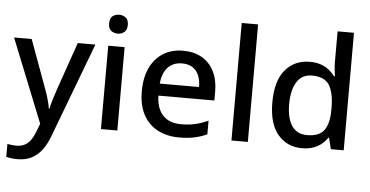

<svg xmlns="http://www.w3.org/2000/svg" viewBox="-61 -878 2385 1237"><g transform="rotate(5 1131.5 -260.0)"><path d="M1 -539H115L227 -233Q236 -210 243 -188Q250 -166 255.5 -144.5Q261 -123 264 -102H268Q273 -128 284 -163.5Q295 -199 307 -234L413 -539H527L296 73Q277 125 249 162.5Q221 200 182.5 220Q144 240 92 240Q67 240 49 237.5Q31 235 18 232V148Q29 150 44.5 152Q60 154 77 154Q108 154 130.5 142Q153 130 168.5 108Q184 86 195 58L217 0Z M716 -539V0H610V-539ZM664 -744Q688 -744 706 -730Q724 -716 724 -683Q724 -651 706 -636.5Q688 -622 664 -622Q638 -622 620.5 -636.5Q603 -651 603 -683Q603 -716 620.5 -730Q638 -744 664 -744Z M1094 -549Q1165 -549 1216 -519.5Q1267 -490 1294.5 -435Q1322 -380 1322 -305V-247H960Q962 -164 1003.5 -120Q1045 -76 1120 -76Q1172 -76 1212.5 -85.5Q1253 -95 1296 -114V-26Q1256 -8 1214.5 1Q1173 10 1116 10Q1038 10 978 -21Q918 -52 884.5 -113.5Q851 -175 851 -265Q851 -356 881.5 -419Q912 -482 966.5 -515.5Q1021 -549 1094 -549ZM1094 -467Q1037 -467 1002.5 -430Q968 -393 962 -325H1216Q1216 -367 1203 -399Q1190 -431 1163 -449Q1136 -467 1094 -467Z M1560 0H1454V-760H1560Z M1911 10Q1814 10 1754.5 -60Q1695 -130 1695 -268Q1695 -407 1755 -478Q1815 -549 1913 -549Q1954 -549 1984.5 -538.5Q2015 -528 2037.5 -510Q2060 -492 2076 -470H2082Q2080 -484 2077 -510.5Q2074 -537 2074 -558V-760H2180V0H2097L2079 -72H2074Q2059 -49 2036.5 -30.5Q2014 -12 1983 -1Q1952 10 1911 10ZM1936 -77Q2014 -77 2046 -120.5Q2078 -164 2078 -251V-267Q2078 -362 2047.5 -412Q2017 -462 1935 -462Q1870 -462 1837 -409.5Q1804 -357 1804 -266Q1804 -175 1837 -126Q1870 -77 1936 -77Z"/></g></svg>

Font: Noto Sans Thai Medium
Style: Regular
Weight: 500
Designer: Monotype Design Team
Foundry: Monotype Imaging Inc.
Version: Version 2.001